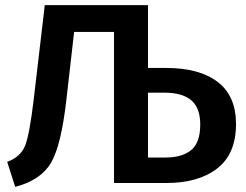

<svg xmlns="http://www.w3.org/2000/svg" viewBox="-20 -711 957 746"><path d="M625 -447Q755 -447 826 -392.5Q897 -338 897 -229Q897 -113 824 -56.5Q751 0 627 0H423V-587H268L238 -324Q218 -147 178.5 -79Q139 -11 39 15L8 -82Q61 -102 78 -146Q95 -190 111 -325L154 -691H555V-447ZM623 -99Q688 -99 723 -128Q758 -157 758 -227Q758 -292 723 -321.5Q688 -351 618 -351H555V-99Z"/></svg>

Font: FiraGO Medium
Style: Regular
Weight: 500
Designer: bBox Type
Foundry: bBox Type GmbH
Version: Version 1.001;PS 001.001;hotconv 1.0.88;makeotf.lib2.5.64775